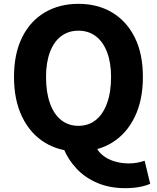

<svg xmlns="http://www.w3.org/2000/svg" viewBox="-20 -776 818 1001"><path d="M389 14Q290 14 214 -32.5Q138 -79 95.5 -166.5Q53 -254 53 -375Q53 -496 95.5 -581.5Q138 -667 214 -711.5Q290 -756 389 -756Q489 -756 564.5 -711Q640 -666 682.5 -581Q725 -496 725 -375Q725 -254 682.5 -166.5Q640 -79 564.5 -32.5Q489 14 389 14ZM389 -120Q441 -120 479 -150Q517 -180 538 -237.5Q559 -295 559 -375Q559 -450 538 -504.5Q517 -559 479 -587.5Q441 -616 389 -616Q337 -616 299 -587.5Q261 -559 240.5 -504.5Q220 -450 220 -375Q220 -295 240.5 -237.5Q261 -180 299 -150Q337 -120 389 -120ZM633 205Q552 205 488 178Q424 151 379 103Q334 55 310 -5L475 -22Q489 13 516.5 34.5Q544 56 579.5 66Q615 76 651 76Q675 76 696 72Q717 68 734 62L763 182Q742 192 708.5 198.5Q675 205 633 205Z"/></svg>

Font: Noto Sans HK Thin ExtraBold
Style: Regular
Weight: 800
Version: Version 2.004-H2;hotconv 1.0.118;makeotfexe 2.5.65603